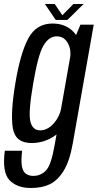

<svg xmlns="http://www.w3.org/2000/svg" viewBox="-54 -721 494 972"><path d="M102.5 230.7Q157.6 230.7 197.2 212.2Q236.8 193.6 267.5 144.8Q298.2 96 314.1 6.9L420.5 -596.2H353.1L313.4 -500.6L223 11.5Q205.3 114.7 178.6 142.1Q151.9 169.5 114.8 169.5Q91.4 169.5 76.1 157.8Q60.9 146 56.5 118.5Q52.2 91 58.1 42.1H-29.7Q-43.8 151.2 -6 190.9Q31.8 230.7 102.5 230.7ZM105.3 3.1Q171.4 3.1 225.6 -35.3Q279.8 -73.6 290 -130.8L256.2 -175.9Q248.4 -129.9 217.3 -95.5Q186.2 -61.1 149.4 -61.1Q110.3 -61.1 99.5 -107.2Q88.8 -153.2 114.2 -299Q138.9 -445.5 166.6 -491.2Q194.2 -537 233.3 -537Q270.1 -537 289.1 -503.2Q308.1 -469.3 300.4 -423.9L348.3 -463.7Q357.8 -518.2 317.8 -560Q277.8 -601.9 211.7 -601.9Q129.7 -601.9 89.2 -526.5Q48.8 -451.2 23.7 -299.2Q-1.7 -148.1 10.9 -72.5Q23.5 3.1 105.3 3.1ZM228.1 -620.1H287.3L369.4 -700.9H318L261.6 -644L223 -700.9H173.2Z"/></svg>

Font: Anybody Thin Condensed
Style: Italic
Weight: 100
Width: 3
Italic angle: -10°
Version: Version 1.113;gftools[0.9.25]